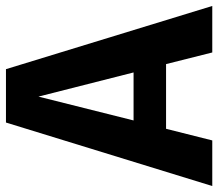

<svg xmlns="http://www.w3.org/2000/svg" viewBox="-73 -668 732 644"><g transform="rotate(-90 293.0 -346.0)"><path d="M400 -155H183L144 0H-9L204 -692H383L595 0H439ZM372 -264 291 -583 211 -264Z"/></g></svg>

Font: Wolseley Sans SemiBold
Style: Regular
Weight: 600
Designer: Carrois Corporate & Edenspiekermann AG
Foundry: Carrois Corporate GbR & Edenspiekermann AG
Version: Version 4.202